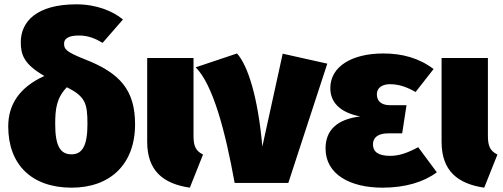

<svg xmlns="http://www.w3.org/2000/svg" viewBox="-20 -845 2323 887"><path d="M372 -571C284 -606 276 -618 276 -644C276 -666 296 -681 345 -681C387 -681 421 -667 454 -647L548 -755C502 -793 427 -825 333 -825C149 -825 76 -745 76 -650C76 -592 91 -548 185 -494C70 -442 18 -362 18 -261C18 -84 127 22 311 22C487 22 604 -84 604 -271C604 -429 534 -508 372 -571ZM310 -132C258 -132 235 -172 235 -272C235 -341 241 -393 289 -442C374 -399 384 -368 384 -272C384 -171 360 -132 310 -132Z M874 -577H660V-190C660 -56 734 4 857 22L918 -131C884 -148 874 -170 874 -218Z M1075 -598 884 -534C963 -455 1020 -244 1064 0H1312L1492 -551L1286 -597L1192 -168C1172 -394 1126 -541 1075 -598Z M1751 -598C1606 -598 1506 -538 1506 -438C1506 -374 1548 -326 1644 -307C1536 -294 1484 -243 1484 -159C1484 -39 1598 22 1747 22C1852 22 1938 -4 1998 -49L1912 -165C1858 -136 1821 -125 1782 -125C1726 -125 1703 -145 1703 -178C1703 -207 1723 -229 1774 -229H1838L1858 -359H1782C1739 -359 1721 -380 1721 -410C1721 -440 1747 -456 1781 -456C1824 -456 1859 -443 1900 -420L1983 -526C1916 -577 1838 -598 1751 -598Z M2234 -577H2020V-190C2020 -56 2094 4 2217 22L2278 -131C2244 -148 2234 -170 2234 -218Z"/></svg>

Font: Glow Sans SC Normal Heavy
Style: Regular
Weight: 900
Designer: Ryoko NISHIZUKA (kana, bopomofo & ideographs); Paul D. Hunt (Latin, Greek & Cyrillic); Sandoll Communications, Soo-young
Version: Version 0.93